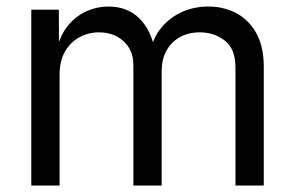

<svg xmlns="http://www.w3.org/2000/svg" viewBox="-20 -576 916 596"><path d="M77.1 0V-545.9H162.6L163.1 -423.8H156.2Q167.5 -468.3 191.7 -497.3Q215.8 -526.4 248.3 -541Q280.8 -555.7 315.9 -555.7Q375.5 -555.7 412.4 -519Q449.2 -482.4 460 -422.9H448.2Q458 -463.9 483.9 -493.7Q509.8 -523.4 546.6 -539.6Q583.5 -555.7 627 -555.7Q674.3 -555.7 713.4 -535.2Q752.4 -514.6 775.6 -473.1Q798.8 -431.6 798.8 -368.2V0H710.9V-365.7Q710.9 -424.8 677.7 -450.2Q644.5 -475.6 600.6 -475.6Q564 -475.6 537.4 -460.2Q510.7 -444.8 496.3 -418Q481.9 -391.1 481.9 -356.4V0H394V-374.5Q394 -419.9 363.8 -447.8Q333.5 -475.6 287.1 -475.6Q255.4 -475.6 227.3 -460.7Q199.2 -445.8 182.1 -416.5Q165 -387.2 165 -343.8V0Z"/></svg>

Font: Adwaita Sans
Style: Regular
Weight: 400
Designer: Rasmus Andersson
Foundry: rsms
Version: Version 4.001;git-9221beed3